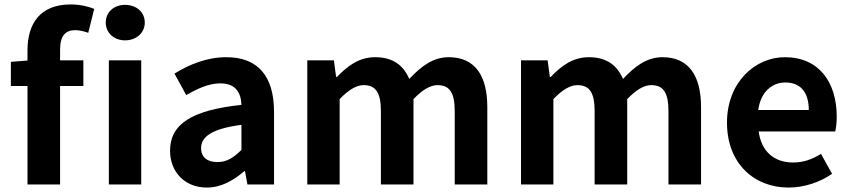

<svg xmlns="http://www.w3.org/2000/svg" viewBox="-20 -832 3836 866"><path d="M104 -559 29 -553V-444H104V0H251V-444H356V-560H251V-608C251 -670 275 -696 319 -696C337 -696 359 -691 378 -684L405 -792C380 -802 342 -812 299 -812C158 -812 104 -722 104 -605ZM544 -650C595 -650 633 -684 633 -730C633 -778 595 -810 544 -810C494 -810 457 -778 457 -730C457 -684 494 -650 544 -650ZM471 0H617V-560H471Z M913 14C977 14 1033 -18 1082 -60H1085L1096 0H1216V-327C1216 -489 1143 -574 1001 -574C913 -574 833 -541 767 -500L820 -403C872 -433 922 -456 974 -456C1043 -456 1067 -414 1069 -359C844 -335 747 -272 747 -152C747 -57 813 14 913 14ZM961 -101C918 -101 887 -120 887 -164C887 -214 933 -251 1069 -269V-156C1034 -121 1003 -101 961 -101Z M1366 0H1512V-385C1552 -427 1588 -448 1620 -448C1673 -448 1698 -417 1698 -331V0H1845V-385C1885 -427 1921 -448 1953 -448C2006 -448 2031 -417 2031 -331V0H2178V-349C2178 -490 2123 -574 2004 -574C1931 -574 1877 -530 1826 -476C1799 -538 1752 -574 1672 -574C1599 -574 1547 -534 1500 -485H1496L1486 -560H1366Z M2330 0H2476V-385C2516 -427 2552 -448 2584 -448C2637 -448 2662 -417 2662 -331V0H2809V-385C2849 -427 2885 -448 2917 -448C2970 -448 2995 -417 2995 -331V0H3142V-349C3142 -490 3087 -574 2968 -574C2895 -574 2841 -530 2790 -476C2763 -538 2716 -574 2636 -574C2563 -574 2511 -534 2464 -485H2460L2450 -560H2330Z M3537 14C3607 14 3678 -10 3733 -48L3683 -138C3643 -113 3603 -99 3557 -99C3474 -99 3414 -147 3402 -239H3747C3751 -252 3754 -279 3754 -306C3754 -461 3674 -574 3520 -574C3386 -574 3259 -461 3259 -279C3259 -95 3381 14 3537 14ZM3400 -336C3411 -418 3463 -460 3522 -460C3594 -460 3628 -412 3628 -336Z"/></svg>

Font: Source Han Sans Old Style Bold
Style: Regular
Weight: 700
Designer: Ryoko NISHIZUKA (kana & ideographs); Paul D. Hunt (Latin, Greek & Cyrillic); Wenlong ZHANG (bopomofo); Sandoll Communica
Foundry: Adobe Systems Incorporated
Version: Version 1.004;PS 1.004;hotconv 1.0.81;makeotf.lib2.5.63406